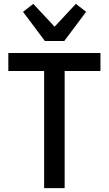

<svg xmlns="http://www.w3.org/2000/svg" viewBox="-20 -972 561 992"><path d="M314 -605V0H208V-605H23V-698H499V-605ZM212 -760 99 -911 152 -952 262 -834 372 -952 425 -911 312 -760Z"/></svg>

Font: IBM Plex Sans Condensed Medium
Style: Regular
Weight: 500
Width: 3
Designer: Mike Abbink, Paul van der Laan, Pieter van Rosmalen
Foundry: Bold Monday
Version: Version 1.3